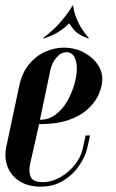

<svg xmlns="http://www.w3.org/2000/svg" viewBox="-29 -674 424 699"><path d="M-6 -140 40.8 -360.5Q51 -408.5 76.2 -439.4Q101.5 -470.2 135.1 -485.4Q168.8 -500.5 203 -500.5Q244 -500.5 277.2 -482.5Q310.5 -464.5 328.5 -436.1Q346.5 -407.8 342.8 -376.2Q340.5 -350.8 327.4 -324.1Q314.2 -297.5 287.8 -274.1Q261.2 -250.8 218.6 -236.4Q176 -222 113.5 -222L81 -79.2Q74.2 -48.2 83.1 -29.6Q92 -11 126.2 -11Q159.2 -11 190.1 -28.5Q221 -46 243.2 -73.8Q265.5 -101.5 272 -132.2L282.8 -180.8H298.8L288.8 -135.2Q282.2 -105.5 260.2 -72.4Q238.2 -39.2 202.5 -16.9Q166.8 5.5 119.2 5.5Q73.2 5.5 42.1 -14.4Q11 -34.2 -1.6 -67.5Q-14.2 -100.8 -6 -140ZM116.5 -238Q148.8 -238 173.9 -257.1Q199 -276.2 215.9 -305.9Q232.8 -335.5 241.8 -367.4Q250.8 -399.2 250.8 -424Q250.8 -450 241.5 -466.9Q232.2 -483.8 213 -483.8Q192.5 -483.8 176.2 -463.9Q160 -444 154.8 -421ZM129.8 -534 127 -534.8Q164.5 -563.2 187.4 -589.2Q210.2 -615.2 222 -633Q233.8 -650.8 235 -653.8H237L223.5 -590Q222.2 -588 210.9 -577.8Q199.5 -567.5 179.4 -555.1Q159.2 -542.8 129.8 -534ZM292.2 -534Q254 -547.5 238.8 -567.1Q223.5 -586.8 221.5 -590L235 -653.8H237Q237.2 -650.8 241.1 -633Q245 -615.2 257.6 -589.2Q270.2 -563.2 295 -534.8Z"/></svg>

Font: Emberly Black
Style: Italic
Weight: 900
Italic angle: -12°
Designer: Rajesh Rajput
Foundry: Rajesh Rajput
Version: Version 1.000